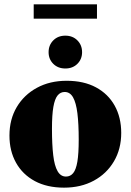

<svg xmlns="http://www.w3.org/2000/svg" viewBox="-20 -848 601 883"><path d="M283.5 -36Q303.5 -36 316.5 -51.8Q329.5 -67.5 335.8 -104.5Q342 -141.5 342 -205.5Q342 -278 336 -326.8Q330 -375.5 316 -400.2Q302 -425 277.5 -425Q258 -425 245 -409.2Q232 -393.5 225.5 -356.8Q219 -320 219 -256Q219 -183 224.8 -134.2Q230.5 -85.5 244.8 -60.8Q259 -36 283.5 -36ZM274.5 15Q196.5 15 140.2 -15.2Q84 -45.5 53.8 -99.5Q23.5 -153.5 23.5 -224.5Q23.5 -299 57 -355.5Q90.5 -412 149.8 -444.2Q209 -476.5 286.5 -476.5Q365.5 -476.5 421.5 -446.2Q477.5 -416 507.5 -362Q537.5 -308 537.5 -236.5Q537.5 -163 504 -106Q470.5 -49 411.2 -17Q352 15 274.5 15ZM280.5 -533Q246.5 -533 225 -554.5Q203.5 -576 203.5 -608Q203.5 -640.5 225 -662.2Q246.5 -684 280.5 -684Q314.5 -684 336 -662.2Q357.5 -640.5 357.5 -608Q357.5 -576 336 -554.5Q314.5 -533 280.5 -533ZM135 -762V-828H426V-762Z"/></svg>

Font: Newsreader 36pt ExtraBold
Style: Regular
Weight: 800
Designer: Hugues Gentile
Foundry: Production Type
Version: Version 1.003